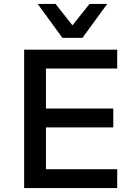

<svg xmlns="http://www.w3.org/2000/svg" viewBox="-20 -958 696 978"><path d="M103 0V-705H577V-609H214V-405H557V-309H214V-96H577V0ZM298 -765 172 -938H263L349 -829L436 -938H526L400 -765Z"/></svg>

Font: Nunito Sans 7pt SemiBold
Style: Regular
Weight: 600
Designer: Vernon Adams
Foundry: Vernon Adams
Version: Version 3.101;gftools[0.9.27]